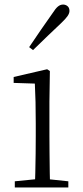

<svg xmlns="http://www.w3.org/2000/svg" viewBox="-20 -823 365 843"><path d="M45 0V-27L156 -38H175L280 -27V0ZM133 0Q134 -24 135 -64.5Q136 -105 136.5 -149Q137 -193 137 -226V-281Q137 -332 136 -375Q135 -418 133 -456L40 -459V-485L187 -519L199 -511L197 -377V-226Q197 -193 197.5 -149Q198 -105 198.5 -64.5Q199 -24 200 0ZM108 -616Q134 -655 160 -692.5Q186 -730 210 -764Q224 -786 234.5 -794.5Q245 -803 257 -803Q268 -803 276.5 -796Q285 -789 285 -775Q285 -765 277 -753Q269 -741 249 -722Q221 -696 189.5 -665.5Q158 -635 125 -603Z"/></svg>

Font: Noto Serif SC
Style: Regular
Weight: 200
Designer: Ryoko NISHIZUKA 西塚涼子 (kana & ideographs); Frank Grießhammer (Latin, Greek & Cyrillic); Wenlong ZHANG 张文龙 (bopomofo); San
Foundry: Adobe
Version: Version 2.001;hotconv 1.1.0;makeotfexe 2.6.0